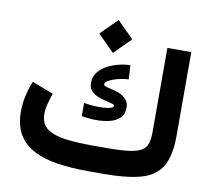

<svg xmlns="http://www.w3.org/2000/svg" viewBox="-84 -874 1072 969"><g transform="rotate(10 452.0 -389.0)"><path d="M447.3 -778.3 531.7 -693.8 447.3 -609.4 362.8 -693.8ZM427.2 -131.3H501.5Q572.8 -131.3 615.2 -137.2Q657.7 -143.1 679 -156.7Q700.2 -170.4 707 -193.4Q713.9 -216.3 713.9 -250.5V-682.1H836.4V-252Q836.4 -148.4 802.7 -94Q769 -39.6 696.5 -19.8Q624 0 507.8 0H427.2Q342.3 0 271.7 -10.5Q201.2 -21 149.4 -47.4Q97.7 -73.7 69.6 -120.4Q41.5 -167 41.5 -239.3Q41.5 -281.2 51 -321.3Q60.5 -361.3 74.7 -395.5L184.1 -354Q176.3 -331.5 168.2 -302.2Q160.2 -272.9 160.2 -246.6Q160.2 -194.8 195.3 -170.4Q230.5 -146 290.8 -138.7Q351.1 -131.3 427.2 -131.3ZM348.1 -335.9Q384.3 -328.6 426.8 -328.6Q456.1 -328.6 477.5 -333Q499 -337.4 499 -347.7Q499 -353.5 485.6 -357.2Q472.2 -360.8 452.1 -365.5Q432.1 -370.1 412.1 -378.4Q392.1 -386.7 378.4 -401.9Q364.7 -417 364.7 -441.4Q364.7 -473.1 382.3 -495.8Q399.9 -518.6 427.5 -533.4Q455.1 -548.3 486.3 -555.9Q517.6 -563.5 545.4 -563.5L549.3 -491.7Q536.6 -491.7 516.8 -488.3Q497.1 -484.9 477.3 -478.5Q457.5 -472.2 444.3 -463.6Q431.2 -455.1 431.2 -445.3Q431.2 -438 450.2 -433.6Q469.2 -429.2 494.9 -422.4Q520.5 -415.5 539.1 -399.9Q550.3 -391.1 556.9 -378.9Q563.5 -366.7 563.5 -349.6Q563.5 -315.4 543.7 -296.1Q523.9 -276.9 492.4 -269Q460.9 -261.2 424.8 -261.2Q405.8 -261.2 386 -262.9Q366.2 -264.6 348.1 -267.6Z"/></g></svg>

Font: Vazirmatn FD
Style: Bold
Weight: 700
Designer: Saber Rastikerdar
Foundry: Saber Rastikerdar
Version: Version 33.001